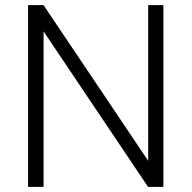

<svg xmlns="http://www.w3.org/2000/svg" viewBox="-20 -731 750 751"><path d="M619.1 -710.9H559.6V-102.1L150.4 -710.9H89.8V0H150.4V-608.4L559.1 0H619.1Z"/></svg>

Font: Shabnam Thin
Style: Regular
Weight: 100
Foundry: DejaVu fonts team - Redesigned by Saber Rastikerdar - Based on Vazir font
Version: Version 5.0.1